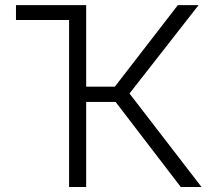

<svg xmlns="http://www.w3.org/2000/svg" viewBox="-20 -748 850 768"><path d="M290.5 -727.5V-668H43.9V-727.5ZM256.3 0V-727.5H324.7V-401.4H439.5L691.4 -727.5H774.4L498 -374L786.1 0H703.1L442.4 -340.3H324.7V0Z"/></svg>

Font: Inter 20pt Light
Style: Regular
Weight: 300
Version: Version 4.001;git-66647c0bb